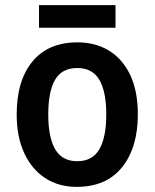

<svg xmlns="http://www.w3.org/2000/svg" viewBox="-20 -718 602 748"><path d="M517 -272Q517 -143 455.5 -66.5Q394 10 279 10Q208 10 155.5 -24.5Q103 -59 74 -122.5Q45 -186 45 -272Q45 -404 106.5 -478.5Q168 -553 282 -553Q352 -553 405 -520.5Q458 -488 487.5 -425.5Q517 -363 517 -272ZM168 -272Q168 -183 195 -136.5Q222 -90 281 -90Q340 -90 367 -136.5Q394 -183 394 -272Q394 -361 367 -407Q340 -453 281 -453Q221 -453 194.5 -407Q168 -361 168 -272ZM430 -698V-610H132V-698Z"/></svg>

Font: Noto Sans Devanagari SemiCondensed SemiBold
Style: Regular
Weight: 600
Width: 4
Designer: Jelle Bosma - Monotype Design Team
Foundry: Monotype Imaging Inc.
Version: Version 2.004; ttfautohint (v1.8.4.7-5d5b)